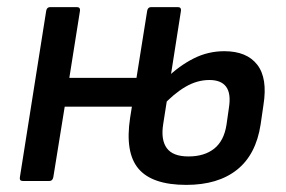

<svg xmlns="http://www.w3.org/2000/svg" viewBox="-20 -509 803 540"><path d="M44 0Q34 0 36 -11L110 -479Q112 -489 121 -489H196Q206 -489 205 -479L175 -290H382L369 -209H162L130 -11Q128 0 119 0ZM504 11Q408 11 369.5 -34.5Q331 -80 346 -178L394 -479Q396 -489 405 -489H480Q490 -489 489 -479L439 -160Q432 -116 449 -92.5Q466 -69 510 -69Q555 -69 582.5 -91Q610 -113 617 -158L624 -207Q630 -246 616 -265Q602 -284 569 -284Q534 -284 501 -264.5Q468 -245 436 -210L448 -289Q484 -324 524.5 -344.5Q565 -365 611 -365Q674 -365 703.5 -327Q733 -289 721 -214L713 -159Q700 -74 646.5 -31.5Q593 11 504 11Z"/></svg>

Font: Sofia Sans Semi Condensed SemiBold
Style: Italic
Weight: 600
Italic angle: -9°
Version: Version 4.100